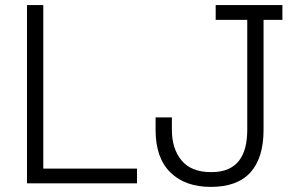

<svg xmlns="http://www.w3.org/2000/svg" viewBox="-20 -720 1175 754"><path d="M86 0V-700H150V-58H518V0ZM808 14Q707 14 649 -43Q591 -100 591 -210V-259H655V-210Q655 -136 693 -90Q731 -44 809 -44Q849 -44 876 -56Q903 -68 919.5 -90Q936 -112 943.5 -142.5Q951 -173 951 -210V-642H827V-700H1089V-642H1015V-210Q1015 -100 963.5 -43Q912 14 808 14Z"/></svg>

Font: Space Grotesk Light
Style: Regular
Weight: 300
Designer: Florian Karsten
Foundry: Florian Karsten
Version: Version 2.000